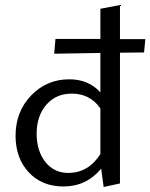

<svg xmlns="http://www.w3.org/2000/svg" viewBox="-20 -738 599 765"><path d="M559 -582 554 -529 458 -528V-7L393 7L383 -66Q324 5 233 5Q147 5 94.5 -51.5Q42 -108 42 -197Q42 -293 104 -357.5Q166 -422 256 -422Q333 -422 380 -370V-527L196 -524L201 -583H380V-703L458 -718V-582ZM252 -49Q332 -49 380 -124V-306Q339 -365 266 -365Q203 -365 164.5 -320.5Q126 -276 126 -205Q126 -137 160.5 -93Q195 -49 252 -49Z"/></svg>

Font: EauTestText Medium
Style: Regular
Weight: 500
Designer: Christian Thalmann (Catharsis Fonts)
Version: Version 0.001;PS 000.001;hotconv 1.0.88;makeotf.lib2.5.64775